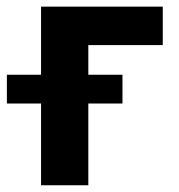

<svg xmlns="http://www.w3.org/2000/svg" viewBox="-65 -550 531 570"><path d="M418.2 -416.1H197.2V0H56.9V-530.3H418.2ZM-44.6 -328.1H298.6V-242.7H-44.6Z"/></svg>

Font: Pretendard Std Variable
Style: Regular
Weight: 400
Designer: Base glyphs from Inter by Rasmus Andersson; Hangeul glyphs from Noto Sans CJK(Source Han Sans) by Jang Soo-young and Kan
Foundry: Kil Hyung-jin
Version: Version 1.309;Glyphs 3.2 (3225)